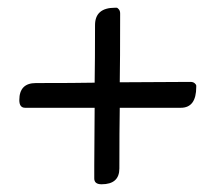

<svg xmlns="http://www.w3.org/2000/svg" viewBox="-20 -599 559 497"><path d="M224 -171 225 -320H45Q30 -320 30 -340Q30 -384 73 -384Q176 -384 225 -385Q226 -443 226 -534Q226 -579 278 -579H282Q284 -579 287.5 -575Q291 -571 291 -564Q291 -438 290 -386L473 -387Q480 -387 484 -383.5Q488 -380 488 -377V-374Q488 -320 448 -320H290Q289 -264 289 -163Q289 -122 243 -122Q224 -122 224 -137Z"/></svg>

Font: Aladin
Style: Regular
Weight: 400
Designer: Angel Koziupa and Alejandro Paul
Foundry: Angel Koziupa and Alejandro Paul
Version: Version 1.000